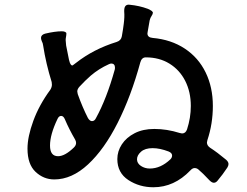

<svg xmlns="http://www.w3.org/2000/svg" viewBox="-20 -781 1040 810"><path d="M853 -180Q853 -167 866 -158Q897 -138 934 -107Q944 -98 944 -89Q944 -82 939 -74Q920 -45 898 -19Q891 -10 882 -10Q874 -10 864 -20Q835 -51 817 -66Q810 -72 801 -72Q792 -72 783 -62Q715 9 627 9Q568 9 521.5 -21.5Q475 -52 475 -110Q475 -143 494 -172Q513 -201 548 -219Q583 -237 631 -237Q684 -237 738 -220Q746 -218 748 -218Q763 -218 769 -235Q785 -284 785 -334Q785 -393 761.5 -439.5Q738 -486 695 -512.5Q652 -539 595 -539Q578 -539 572 -518Q533 -375 476.5 -263Q420 -151 351.5 -87.5Q283 -24 209 -24Q164 -24 130 -56Q96 -88 96 -154Q96 -204 120.5 -271Q145 -338 192 -402Q199 -413 199 -424Q199 -431 198 -435Q174 -512 162 -589Q161 -599 156 -608Q153 -616 153 -621Q153 -634 170 -639Q212 -649 241 -649Q249 -649 254.5 -646.5Q260 -644 260 -640Q260 -633 258.5 -625.5Q257 -618 257 -612Q257 -609 259 -589L271 -529Q274 -515 279 -508.5Q284 -502 289 -507L301 -516Q375 -574 472 -604Q491 -610 494 -628Q500 -662 502 -680Q506 -710 504 -732V-736Q504 -764 527 -761Q568 -757 603 -744L610 -741Q622 -735 624 -730Q625 -730 625 -727Q625 -722 618.5 -712Q612 -702 610 -687L603 -647L602 -640Q602 -623 624 -621Q702 -614 759.5 -576Q817 -538 847.5 -475.5Q878 -413 878 -334Q878 -259 855 -190Q853 -182 853 -180ZM368 -270Q379 -270 385 -283Q430 -365 464 -487Q465 -490 465 -496Q465 -504 461 -508.5Q457 -513 450 -513Q445 -513 439 -510Q397 -491 363 -462Q340 -442 315 -415Q306 -405 306 -395Q306 -392 308 -384Q328 -328 351 -283Q359 -270 368 -270ZM292 -159Q301 -168 301 -178Q301 -185 297 -192Q272 -235 254 -277Q248 -292 238 -292Q228 -292 222 -278Q191 -213 191 -167Q191 -122 225 -122Q254 -122 292 -159ZM699 -109Q706 -116 706 -125Q706 -136 691 -142Q654 -156 624 -156Q592 -156 575 -141Q558 -126 558 -109Q558 -92 574.5 -81Q591 -70 612 -70Q658 -70 699 -109Z"/></svg>

Font: Shippori Gochic B2 Bold
Style: Regular
Weight: 700
Designer: FONTDASU
Foundry: FONTDASU / Google Inc. / but / Adobe
Version: Version 1.130